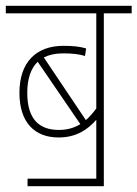

<svg xmlns="http://www.w3.org/2000/svg" viewBox="-20 -642 474 662"><path d="M75 -26V0H338V-596H434V-622H0V-596H312V-268C300 -252 289 -239 276 -228L131 -444C149 -453 171 -458 197 -458C232 -458 254 -455 273 -449L277 -475C256 -481 235 -484 199 -484C106 -484 47 -429 47 -322C47 -218 101 -168 182 -168C245 -168 284 -197 312 -229V-26ZM74 -322C74 -372 87 -407 110 -429L257 -214C234 -200 210 -194 183 -194C117 -194 74 -229 74 -322Z"/></svg>

Font: Noto Sans Condensed Thin
Style: Italic
Weight: 100
Width: 3
Italic angle: -12°
Designer: Monotype Design Team
Foundry: Monotype Imaging Inc.
Version: Version 2.013